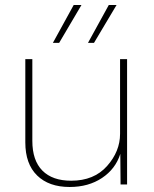

<svg xmlns="http://www.w3.org/2000/svg" viewBox="-20 -736 614 766"><path d="M191 -565 274 -716H305L216 -565ZM331 -565 414 -716H445L355 -565ZM258 10Q175 10 128 -36Q81 -82 81 -168V-500H109V-174Q109 -96 149 -55.5Q189 -15 264 -15Q355 -15 407 -73.5Q459 -132 459 -202V-500H487V0H461L460 -122Q441 -62 387 -26Q333 10 258 10Z"/></svg>

Font: Elaine Sans ExtraLight
Style: Regular
Weight: 275
Designer: Wei Huang
Foundry: Wei Huang
Version: Version 2.001;December 24, 2019;FontCreator 12.0.0.2547 64-b